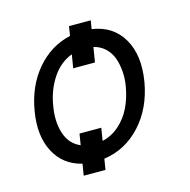

<svg xmlns="http://www.w3.org/2000/svg" viewBox="-97 -683 825 835"><g transform="rotate(-15 315.5 -265.5)"><path d="M383.5 -588.1 377.1 -550.1Q470.5 -536.6 514.7 -461.1Q558.9 -385.7 539.8 -269.9Q520.2 -155.2 451.2 -80.1Q382.1 -5 284.8 8.5L277 56.8H179L187.5 5Q104.4 -14.9 65.9 -88.4Q27.3 -161.9 45.5 -269.9Q63.6 -378.9 126.4 -452.4Q189.3 -525.9 278.8 -545.8L285.5 -588.1ZM306.8 -125 297.6 -68.2Q340.6 -77.8 374.3 -108Q408 -138.1 427.7 -179.2Q447.4 -220.2 456 -269.9Q462.4 -305.8 459.5 -339.3Q456.7 -372.9 446.6 -399.9Q436.4 -426.8 415.5 -446.4Q394.5 -465.9 364.7 -473L353.7 -406.2H255.7L265.6 -466.6Q210.9 -446 175.6 -392.6Q140.3 -339.1 129.3 -269.9Q117.5 -201 135.1 -147.9Q152.7 -94.8 200.6 -74.6L208.8 -125Z"/></g></svg>

Font: Karasuma Gothic
Style: Italic
Weight: 400
Italic angle: -9.39999°
Designer: Rasmus Andersson / Ryoko Nishizuka
Foundry: Genbu
Version: Version 1.00